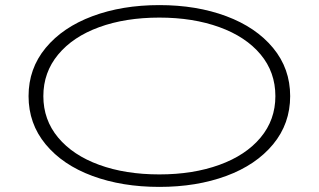

<svg xmlns="http://www.w3.org/2000/svg" viewBox="-20 -720 1250 753"><path d="M92 -343Q92 -451 159 -532Q226 -613 342.5 -656.5Q459 -700 605 -700Q751 -700 867.5 -656.5Q984 -613 1051 -532Q1118 -451 1118 -343Q1118 -235 1051 -154Q984 -73 867.5 -30Q751 13 605 13Q459 13 342.5 -30Q226 -73 159 -154Q92 -235 92 -343ZM1060 -343Q1060 -437 1002 -506.5Q944 -576 840.5 -613.5Q737 -651 605 -651Q472 -651 369 -613.5Q266 -576 208 -506Q150 -436 150 -343Q150 -250 208 -180.5Q266 -111 369 -73.5Q472 -36 605 -36Q737 -36 840.5 -73.5Q944 -111 1002 -180.5Q1060 -250 1060 -343Z"/></svg>

Font: BioRhyme Expanded Light
Style: Regular
Weight: 300
Width: 7
Designer: Aoife Mooney
Foundry: Aoife Mooney Type
Version: Version 1.001